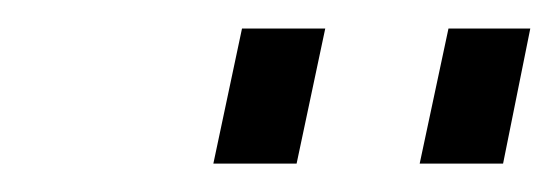

<svg xmlns="http://www.w3.org/2000/svg" viewBox="-20 -747 390 134"><path d="M128.9 -632.8 148.9 -727.1H207L187 -632.8ZM272.9 -632.8 293 -727.1H350.1L331.1 -632.8Z"/></svg>

Font: Rawline
Style: Italic
Weight: 400
Italic angle: -12°
Designer: Matt McInerney, Pablo Impallari, Rodrigo Fuenzalida
Foundry: Matt McInerney, Pablo Impallari, Rodrigo Fuenzalida
Version: Version 4.020;PS 004.020;hotconv 1.0.88;makeotf.lib2.5.64775